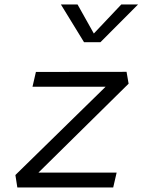

<svg xmlns="http://www.w3.org/2000/svg" viewBox="-20 -822 660 842"><path d="M56 0H476.5L491.5 -65H148.5L544 -455L535 -507L137.5 -506.5L122.5 -441.5H443L47.5 -54.5ZM247 -802.5H320L391.5 -675L512 -802.5H585.5L420.5 -637H348.5Z"/></svg>

Font: Monaspace Krypton Light
Style: Italic
Weight: 300
Italic angle: -11°
Designer: Riley Cran & the Lettermatic Team
Foundry: Lettermatic
Version: Version 1.101 (Monaspace Krypton)